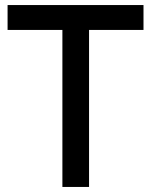

<svg xmlns="http://www.w3.org/2000/svg" viewBox="-20 -740 598 760"><path d="M227 0V-621.5H10V-720H548V-621.5H332.5V0Z"/></svg>

Font: Vela Sans SemBd
Style: Regular
Weight: 600
Designer: Principal design: Mikhail Sharanda - project Manrope.
Design modification: Ravid Balaliev
Foundry: Mikhail Sharanda
Version: Version 1.001